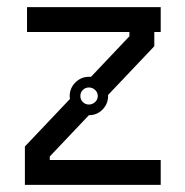

<svg xmlns="http://www.w3.org/2000/svg" viewBox="-20 -520 521 540"><path d="M56 -500V-430H344V-418L236 -304Q233 -304 230 -304Q208 -304 192 -288Q176 -272 176 -250Q176 -246 177 -242L50 -108V0H432V-70H120V-80L230 -196Q253 -196 268.5 -212Q284 -228 284 -250Q284 -251 284 -253L414 -390V-430H432V-500ZM247.5 -233Q240 -226 230 -226Q220 -226 213 -233Q206 -240 206 -250Q206 -260 213 -267Q220 -274 230 -274Q240 -274 247.5 -267Q255 -260 255 -250Q255 -240 247.5 -233Z"/></svg>

Font: Sakbunderan
Style: Regular
Weight: 400
Version: Version 1.00